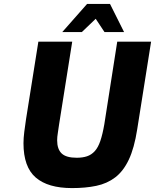

<svg xmlns="http://www.w3.org/2000/svg" viewBox="-20 -955 792 981"><path d="M348 6Q225 6 162.5 -48Q100 -102 100 -223Q100 -249 104 -281Q108 -313 113 -346L176 -742H349L282 -320Q279 -297 275.5 -276Q272 -255 272 -238Q272 -193 295 -171Q318 -149 372 -149Q402 -149 424.5 -156.5Q447 -164 464 -182.5Q481 -201 492.5 -234.5Q504 -268 513 -320L579 -742H752L681 -294Q666 -198 638 -139Q610 -80 568.5 -48.5Q527 -17 472 -5.5Q417 6 348 6ZM298 -791 425 -935H542L614 -791H514L469 -859L398 -791Z"/></svg>

Font: Exo Thin ExtraBold
Style: Italic
Weight: 800
Italic angle: -9°
Version: Version 2.000